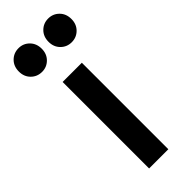

<svg xmlns="http://www.w3.org/2000/svg" viewBox="-257 -748 777 777"><g transform="rotate(-45 131.5 -359.0)"><path d="M76.5 0V-495H186.5V0ZM47 -582.5Q19 -582.5 0 -601.5Q-19 -620.5 -19 -650Q-19 -680 0 -699Q19 -718 47 -718Q74 -718 93 -699Q112 -680 112 -650Q112 -620.5 93 -601.5Q74 -582.5 47 -582.5ZM216.5 -582.5Q189 -582.5 170 -601.5Q151 -620.5 151 -650Q151 -680 170 -699Q189 -718 216.5 -718Q244 -718 263 -699Q282 -680 282 -650Q282 -620.5 263 -601.5Q244 -582.5 216.5 -582.5Z"/></g></svg>

Font: Geologica Roman
Style: Regular
Weight: 400
Designer: Sindre Bremnes, Frode Helland
Foundry: Monokrom Skriftforlag AS
Version: Version 1.010;gftools[0.9.28]